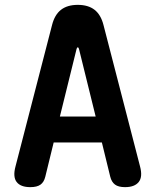

<svg xmlns="http://www.w3.org/2000/svg" viewBox="-20 -760 640 790"><path d="M226.4 -280.5H373.6L305 -558.5Q303 -565.2 300 -565.2Q297 -565.2 295 -558.5ZM399.2 -173.7H200.8L166.4 -33Q161 -10.6 146.6 -0.3Q132.2 10 104.8 10Q64.8 10 48.5 -11.2Q32.3 -32.3 43.8 -75.3L194.2 -657.2Q205 -699.5 231 -719.7Q257.1 -740 300 -740Q342.9 -740 369 -719.7Q395 -699.5 405.8 -657.2L556.2 -75.3Q567.7 -32.3 550.8 -11.2Q533.8 10 494.5 10Q467.1 10 453 -0.7Q439 -11.3 433.6 -33Z"/></svg>

Font: Maple Mono
Style: Regular
Weight: 400
Monospace: yes
Designer: subframe7536
Version: Version 7.300